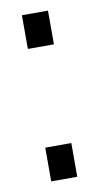

<svg xmlns="http://www.w3.org/2000/svg" viewBox="-63 -511 282 544"><g transform="rotate(-10 77.5 -239.0)"><path d="M40 -478V-381H115V-478ZM40 -97V0H115V-97Z"/></g></svg>

Font: VL Bebas Neue Regular
Style: Regular
Weight: 400
Designer: Ryoichi Tsunekawa
Foundry: Ryoichi Tsunekawa
Version: Version 001.003